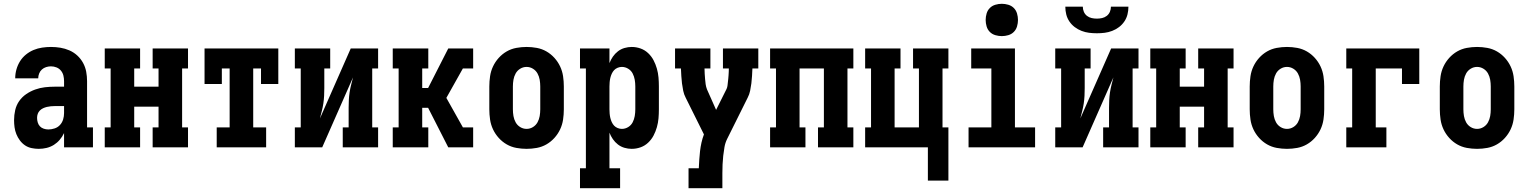

<svg xmlns="http://www.w3.org/2000/svg" viewBox="-20 -775 8040 1010"><path d="M184 8Q165 8 146 4Q127 0 111.5 -10.5Q96 -21 84.5 -36.5Q73 -52 66 -69.5Q59 -87 56.5 -105.5Q54 -124 54 -143Q54 -170 60 -196Q66 -222 81 -243.5Q96 -265 118 -280Q140 -295 165 -304Q190 -313 216 -316Q242 -319 269 -319H317V-348Q317 -363 313.5 -377.5Q310 -392 300.5 -403.5Q291 -415 277 -420.5Q263 -426 248 -426Q235 -426 222.5 -422Q210 -418 200.5 -409.5Q191 -401 186 -388.5Q181 -376 181 -363H60Q60 -387 66.5 -410Q73 -433 85.5 -453Q98 -473 116.5 -488Q135 -503 156.5 -512Q178 -521 201.5 -524.5Q225 -528 248 -528Q273 -528 297.5 -524Q322 -520 345 -510Q368 -500 386.5 -483Q405 -466 417 -444Q429 -422 433.5 -397.5Q438 -373 438 -348V-105H469V0H317V-75Q308 -56 294.5 -40Q281 -24 263.5 -13Q246 -2 225.5 3Q205 8 184 8ZM234 -94Q251 -94 267.5 -99.5Q284 -105 295.5 -117.5Q307 -130 312 -146.5Q317 -163 317 -180V-217H269Q258 -217 247.5 -216Q237 -215 226.5 -212.5Q216 -210 206.5 -205.5Q197 -201 189.5 -193.5Q182 -186 178.5 -176Q175 -166 175 -155Q175 -143 178.5 -131Q182 -119 190 -110.5Q198 -102 210 -98Q222 -94 234 -94Z M531 0V-105H562V-415H531V-520H717V-415H686V-319H814V-415H783V-520H969V-415H938V-105H969V0H783V-105H814V-214H686V-105H717V0Z M1120 0V-105H1188V-415H1147V-333H1056V-520H1444V-333H1353V-415H1312V-105H1380V0Z M1531 0V-105H1562V-415H1531V-520H1717V-415H1686V-312Q1686 -292 1685 -271.5Q1684 -251 1681 -231Q1678 -211 1673 -191.5Q1668 -172 1663 -152L1825 -520H1969V-415H1938V-105H1969V0H1783V-105H1814V-208Q1814 -228 1815 -248.5Q1816 -269 1819 -289Q1822 -309 1827 -328.5Q1832 -348 1837 -368L1675 0Z M2046 0V-105H2077V-415H2046V-520H2233V-415H2201V-312H2232L2338 -520H2469V-415H2415L2328 -260L2415 -105H2469V0H2338L2232 -208H2201V-105H2233V0Z M2750 8Q2723 8 2696 3Q2669 -2 2645.5 -15.5Q2622 -29 2603.5 -49.5Q2585 -70 2573.5 -94.5Q2562 -119 2558 -146Q2554 -173 2554 -200V-320Q2554 -347 2558 -374Q2562 -401 2573.5 -425.5Q2585 -450 2603.5 -470.5Q2622 -491 2645.5 -504.5Q2669 -518 2696 -523Q2723 -528 2750 -528Q2777 -528 2804 -523Q2831 -518 2854.5 -504.5Q2878 -491 2896.5 -470.5Q2915 -450 2926.5 -425.5Q2938 -401 2942 -374Q2946 -347 2946 -320V-200Q2946 -173 2942 -146Q2938 -119 2926.5 -94.5Q2915 -70 2896.5 -49.5Q2878 -29 2854.5 -15.5Q2831 -2 2804 3Q2777 8 2750 8ZM2750 -97Q2768 -97 2783.5 -106.5Q2799 -116 2807.5 -131.5Q2816 -147 2819 -164.5Q2822 -182 2822 -200V-320Q2822 -338 2819 -355.5Q2816 -373 2807.5 -388.5Q2799 -404 2783.5 -413.5Q2768 -423 2750 -423Q2732 -423 2716.5 -413.5Q2701 -404 2692.5 -388.5Q2684 -373 2681 -355.5Q2678 -338 2678 -320V-200Q2678 -182 2681 -164.5Q2684 -147 2692.5 -131.5Q2701 -116 2716.5 -106.5Q2732 -97 2750 -97Z M3031 215V110H3062V-415H3031V-520H3186V-443Q3193 -461 3204 -477Q3215 -493 3230.5 -505Q3246 -517 3265 -522.5Q3284 -528 3303 -528Q3327 -528 3349.5 -520Q3372 -512 3389.5 -495.5Q3407 -479 3418 -458Q3429 -437 3435.5 -414Q3442 -391 3444 -367.5Q3446 -344 3446 -320V-200Q3446 -176 3444 -152.5Q3442 -129 3435.5 -106Q3429 -83 3418 -62Q3407 -41 3389.5 -24.5Q3372 -8 3349.5 0Q3327 8 3303 8Q3284 8 3265 2.5Q3246 -3 3230.5 -15Q3215 -27 3204 -43Q3193 -59 3186 -77V110H3242V215ZM3251 -97Q3269 -97 3284.5 -106.5Q3300 -116 3308 -131.5Q3316 -147 3319 -164.5Q3322 -182 3322 -200V-320Q3322 -338 3319 -355.5Q3316 -373 3308 -388.5Q3300 -404 3284.5 -413.5Q3269 -423 3251 -423Q3240 -423 3229 -418.5Q3218 -414 3210.5 -406Q3203 -398 3198 -387Q3193 -376 3190.5 -365Q3188 -354 3187 -342.5Q3186 -331 3186 -320V-200Q3186 -189 3187 -177.5Q3188 -166 3190.5 -155Q3193 -144 3198 -133Q3203 -122 3210.5 -114Q3218 -106 3229 -101.5Q3240 -97 3251 -97Z M3602 215V110H3656Q3657 87 3658.5 64.5Q3660 42 3662.5 20Q3665 -2 3670 -24.5Q3675 -47 3683 -68L3587 -261Q3578 -278 3574 -297.5Q3570 -317 3567.5 -336.5Q3565 -356 3564 -375.5Q3563 -395 3562 -415H3531V-520H3717V-415H3686Q3686 -401 3687 -387Q3688 -373 3689 -359.5Q3690 -346 3692 -332Q3694 -318 3699 -305L3747 -197L3802 -307Q3806 -316 3807 -325Q3808 -334 3809 -343Q3810 -352 3811 -361Q3812 -370 3812.5 -379Q3813 -388 3813.5 -397Q3814 -406 3814 -415H3783V-520H3969V-415H3938Q3937 -395 3936 -375.5Q3935 -356 3932.5 -336.5Q3930 -317 3926 -297.5Q3922 -278 3913 -261L3805 -44Q3795 -24 3791 -1Q3787 22 3784.5 44.5Q3782 67 3781 90Q3780 113 3780 136V215Z M4031 0V-105H4062V-415H4031V-520H4469V-415H4438V-105H4469V0H4283V-105H4314V-415H4186V-105H4217V0Z M4861 175V0H4531V-105H4562V-415H4531V-520H4717V-415H4686V-105H4814V-415H4783V-520H4969V-415H4938V-105H4969V175Z M5075 0V-105H5195V-415H5089V-520H5319V-105H5425V0ZM5250 -585Q5233 -585 5216 -590Q5199 -595 5187 -607Q5175 -619 5170 -636Q5165 -653 5165 -670Q5165 -687 5170 -704Q5175 -721 5187 -733Q5199 -745 5216 -750Q5233 -755 5250 -755Q5267 -755 5284 -750Q5301 -745 5313 -733Q5325 -721 5330 -704Q5335 -687 5335 -670Q5335 -653 5330 -636Q5325 -619 5313 -607Q5301 -595 5284 -590Q5267 -585 5250 -585Z M5531 0V-105H5562V-415H5531V-520H5717V-415H5686V-312Q5686 -292 5685 -271.5Q5684 -251 5681 -231Q5678 -211 5673 -191.5Q5668 -172 5663 -152L5825 -520H5969V-415H5938V-105H5969V0H5783V-105H5814V-208Q5814 -228 5815 -248.5Q5816 -269 5819 -289Q5822 -309 5827 -328.5Q5832 -348 5837 -368L5675 0ZM5750 -600Q5729 -600 5709 -602.5Q5689 -605 5669.5 -612.5Q5650 -620 5633.5 -632.5Q5617 -645 5605.5 -662Q5594 -679 5589 -699Q5584 -719 5584 -740H5676Q5676 -726 5681.5 -713Q5687 -700 5698 -691.5Q5709 -683 5722.5 -680Q5736 -677 5750 -677Q5764 -677 5777.5 -680Q5791 -683 5802 -691.5Q5813 -700 5818.5 -713Q5824 -726 5824 -740H5916Q5916 -719 5911 -699Q5906 -679 5894.5 -662Q5883 -645 5866.5 -632.5Q5850 -620 5830.5 -612.5Q5811 -605 5791 -602.5Q5771 -600 5750 -600Z M6031 0V-105H6062V-415H6031V-520H6217V-415H6186V-319H6314V-415H6283V-520H6469V-415H6438V-105H6469V0H6283V-105H6314V-214H6186V-105H6217V0Z M6750 8Q6723 8 6696 3Q6669 -2 6645.5 -15.5Q6622 -29 6603.5 -49.5Q6585 -70 6573.5 -94.5Q6562 -119 6558 -146Q6554 -173 6554 -200V-320Q6554 -347 6558 -374Q6562 -401 6573.5 -425.5Q6585 -450 6603.5 -470.5Q6622 -491 6645.5 -504.5Q6669 -518 6696 -523Q6723 -528 6750 -528Q6777 -528 6804 -523Q6831 -518 6854.5 -504.5Q6878 -491 6896.5 -470.5Q6915 -450 6926.5 -425.5Q6938 -401 6942 -374Q6946 -347 6946 -320V-200Q6946 -173 6942 -146Q6938 -119 6926.5 -94.5Q6915 -70 6896.5 -49.5Q6878 -29 6854.5 -15.5Q6831 -2 6804 3Q6777 8 6750 8ZM6750 -97Q6768 -97 6783.5 -106.5Q6799 -116 6807.5 -131.5Q6816 -147 6819 -164.5Q6822 -182 6822 -200V-320Q6822 -338 6819 -355.5Q6816 -373 6807.5 -388.5Q6799 -404 6783.5 -413.5Q6768 -423 6750 -423Q6732 -423 6716.5 -413.5Q6701 -404 6692.5 -388.5Q6684 -373 6681 -355.5Q6678 -338 6678 -320V-200Q6678 -182 6681 -164.5Q6684 -147 6692.5 -131.5Q6701 -116 6716.5 -106.5Q6732 -97 6750 -97Z M7062 0V-105H7093V-415H7062V-520H7446V-333H7355V-415H7217V-105H7273V0Z M7750 8Q7723 8 7696 3Q7669 -2 7645.5 -15.5Q7622 -29 7603.5 -49.5Q7585 -70 7573.5 -94.5Q7562 -119 7558 -146Q7554 -173 7554 -200V-320Q7554 -347 7558 -374Q7562 -401 7573.5 -425.5Q7585 -450 7603.5 -470.5Q7622 -491 7645.5 -504.5Q7669 -518 7696 -523Q7723 -528 7750 -528Q7777 -528 7804 -523Q7831 -518 7854.5 -504.5Q7878 -491 7896.5 -470.5Q7915 -450 7926.5 -425.5Q7938 -401 7942 -374Q7946 -347 7946 -320V-200Q7946 -173 7942 -146Q7938 -119 7926.5 -94.5Q7915 -70 7896.5 -49.5Q7878 -29 7854.5 -15.5Q7831 -2 7804 3Q7777 8 7750 8ZM7750 -97Q7768 -97 7783.5 -106.5Q7799 -116 7807.5 -131.5Q7816 -147 7819 -164.5Q7822 -182 7822 -200V-320Q7822 -338 7819 -355.5Q7816 -373 7807.5 -388.5Q7799 -404 7783.5 -413.5Q7768 -423 7750 -423Q7732 -423 7716.5 -413.5Q7701 -404 7692.5 -388.5Q7684 -373 7681 -355.5Q7678 -338 7678 -320V-200Q7678 -182 7681 -164.5Q7684 -147 7692.5 -131.5Q7701 -116 7716.5 -106.5Q7732 -97 7750 -97Z"/></svg>

Font: Iosevka Curly Slab Extrabold
Style: Regular
Weight: 800
Monospace: yes
Designer: Belleve Invis
Foundry: Belleve Invis
Version: Version 22.1.2; ttfautohint (v1.8.4)